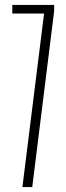

<svg xmlns="http://www.w3.org/2000/svg" viewBox="-20 -760 270 780"><path d="M200 -740V-715L111 0H71L159 -705H30V-740Z"/></svg>

Font: Exetegue Light
Style: Regular
Weight: 300
Designer: Fábio Duarte Martins
Foundry: Fábio Duarte Martins
Version: Version 0.001